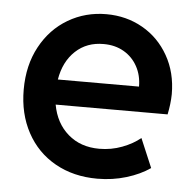

<svg xmlns="http://www.w3.org/2000/svg" viewBox="-44 -573 636 625"><g transform="rotate(5 274.0 -260.0)"><path d="M32.2 -260.7Q32.2 -340.3 65.2 -401.1Q98.1 -461.9 154.5 -495.1Q210.9 -528.3 279.3 -528.3Q344.7 -528.3 397.9 -498Q451.2 -467.8 482.4 -412.8Q513.7 -357.9 513.7 -287.1Q513.2 -255.9 505.9 -220.7H140.1Q150.9 -160.6 191.7 -125.2Q232.4 -89.8 293.9 -89.8Q333 -89.8 368.4 -103.3Q403.8 -116.7 427.7 -136.7L467.8 -42Q435.5 -19.5 390.6 -5.9Q345.7 7.8 295.9 7.8Q217.8 7.8 158 -25.9Q98.1 -59.6 65.2 -120.6Q32.2 -181.6 32.2 -260.7ZM405.3 -302.7Q405.3 -339.4 389.4 -368.4Q373.5 -397.5 345 -414.1Q316.4 -430.7 279.3 -430.7Q224.1 -431.2 187 -396.5Q149.9 -361.8 140.1 -302.7Z"/></g></svg>

Font: Reddit Sans Vanilla SemiBold
Style: Regular
Weight: 600
Designer: Stephen Hutchings
Foundry: Reddit
Version: Version 1.013